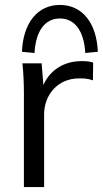

<svg xmlns="http://www.w3.org/2000/svg" viewBox="-20 -759 417 779"><path d="M77 -381V0H159V-296C159 -370 211 -441 301 -441C322 -441 338 -440 357 -433L358 -505C344 -510 330 -511 310 -511C246 -511 185 -480 156 -414L149 -502H71C75 -463 77 -421 77 -381ZM69 -549 120 -544C125 -633 162 -684 223 -684C284 -684 321 -633 326 -544L377 -549C372 -667 313 -739 223 -739C133 -739 74 -667 69 -549Z"/></svg>

Font: Poppy and Pepper
Style: Regular
Weight: 400
Designer: Thy Ha
Foundry: Thy Ha
Version: Version 0.001;Glyphs 3.2 (3227)